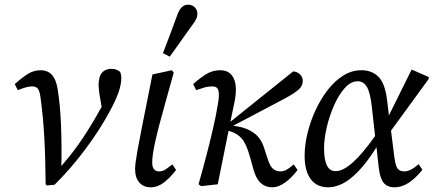

<svg xmlns="http://www.w3.org/2000/svg" viewBox="-20 -787 1851 820"><path d="M175 0Q174 -116 169 -203.5Q164 -291 153 -371Q149 -400 141 -409Q133 -418 117 -418Q104 -418 90.5 -414Q77 -410 56 -402L43 -428Q82 -462 104.5 -474.5Q127 -487 154 -487Q183 -487 201 -468Q219 -449 226 -408Q237 -340 240.5 -253.5Q244 -167 242 -78Q296 -140 335.5 -200Q375 -260 409 -322Q411 -324 412 -326.5Q413 -329 414 -331L405 -383Q404 -393 402.5 -404Q401 -415 401 -422Q401 -460 415.5 -476.5Q430 -493 455 -493Q469 -493 479 -488.5Q489 -484 493 -480Q498 -470 498 -453Q498 -427 486.5 -393.5Q475 -360 448 -310Q406 -232 344 -149Q282 -66 213 2L180 5Z M624 13Q593 13 575 -7.5Q557 -28 557 -65Q557 -76 559 -92.5Q561 -109 567 -143.5Q573 -178 586 -243L631 -469L714 -487L722 -477L688 -355Q657 -245 643.5 -184.5Q630 -124 630 -93Q630 -55 660 -55Q674 -55 687 -63.5Q700 -72 716 -85L732 -61Q704 -25 678 -6Q652 13 624 13ZM676 -560Q692 -602 708 -644Q724 -686 739 -728Q748 -750 759 -758.5Q770 -767 783 -767Q801 -767 812 -755.5Q823 -744 823 -730Q823 -717 818 -706Q813 -695 799 -677Q776 -644 752 -611Q728 -578 705 -545Z M828 0Q850 -78 865 -136.5Q880 -195 891 -243Q902 -291 910 -339Q918 -382 913 -400Q908 -418 888 -418Q869 -418 855 -414Q841 -410 818 -402L805 -428Q845 -463 869 -475Q893 -487 921 -487Q962 -487 978.5 -451.5Q995 -416 981 -349L964 -267L1232 -482Q1249 -481 1261 -469.5Q1273 -458 1273 -441Q1273 -422 1257.5 -406.5Q1242 -391 1194 -365L976 -250L995 -247Q1037 -240 1066 -218Q1095 -196 1108 -155L1125 -103Q1135 -74 1148 -64.5Q1161 -55 1178 -55Q1192 -55 1206.5 -63.5Q1221 -72 1234 -85L1251 -61Q1225 -27 1197 -7Q1169 13 1143 13Q1085 13 1064 -58L1047 -119Q1031 -175 1012 -196Q993 -217 964 -226L956 -228L910 0L839 8Z M1364 -153Q1364 -56 1413 -56Q1445 -56 1486.5 -93Q1528 -130 1582 -206L1568 -331Q1561 -393 1546.5 -416.5Q1532 -440 1508 -440Q1478 -440 1452 -410.5Q1426 -381 1406 -335.5Q1386 -290 1375 -241Q1364 -192 1364 -153ZM1382 13Q1333 13 1307 -22Q1281 -57 1281 -122Q1281 -167 1293 -217Q1305 -267 1327 -315Q1349 -363 1379 -402Q1409 -441 1445.5 -464Q1482 -487 1523 -487Q1568 -487 1596 -459.5Q1624 -432 1633 -361L1641 -294L1738 -490L1811 -458V-450L1650 -229L1663 -125Q1668 -82 1677 -68.5Q1686 -55 1707 -55Q1733 -55 1768 -86L1784 -62Q1724 13 1666 13Q1633 13 1617.5 -7.5Q1602 -28 1597 -76L1588 -158Q1546 -92 1510 -55Q1474 -18 1442.5 -2.5Q1411 13 1382 13Z"/></svg>

Font: Source Serif Pro
Style: Italic
Weight: 400
Italic angle: -12°
Designer: Frank Grießhammer
Foundry: Adobe Systems Incorporated
Version: Version 3.001;hotconv 1.0.111;makeotfexe 2.5.65597